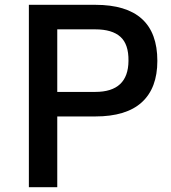

<svg xmlns="http://www.w3.org/2000/svg" viewBox="-20 -778 709 798"><path d="M376 -758Q634 -758 634 -525Q634 -412 569.5 -353Q505 -294 376 -294H218V0H100V-758ZM514 -525Q515 -594 480.5 -625Q446 -656 376 -656H218V-396H376Q513 -396 514 -525Z"/></svg>

Font: Biryani DemiBold
Style: Regular
Weight: 600
Designer: Dan Reynolds and Mathieu Réguer
Foundry: Dan Reynolds and Mathieu Réguer
Version: Version 1.003;PS 001.003;hotconv 1.0.70;makeotf.lib2.5.58329